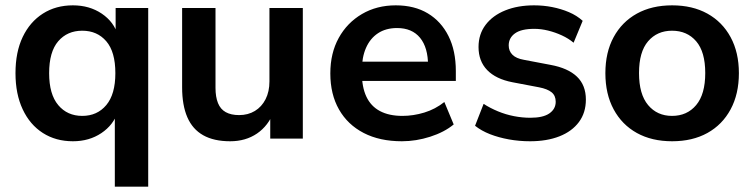

<svg xmlns="http://www.w3.org/2000/svg" viewBox="-20 -519 2825 719"><path d="M410 180V-100H421Q405 -51 359.5 -20.5Q314 10 253 10Q189 10 140.5 -21Q92 -52 65 -109.5Q38 -167 38 -245Q38 -324 65 -380.5Q92 -437 140.5 -468Q189 -499 253 -499Q315 -499 361 -468Q407 -437 422 -386H413V-489H535V180ZM288 -85Q344 -85 378 -125.5Q412 -166 412 -245Q412 -325 378 -364.5Q344 -404 288 -404Q232 -404 198 -364.5Q164 -325 164 -245Q164 -166 198 -125.5Q232 -85 288 -85Z M842 10Q781 10 741 -12.5Q701 -35 681.5 -80Q662 -125 662 -192V-489H787V-190Q787 -156 796.3 -133Q805.5 -110 825.4 -99Q845.3 -88 875.4 -88Q909 -88 934.5 -103.5Q960 -119 974.5 -147.4Q989 -175.9 989 -214V-489H1114V0H992V-102H1006Q985 -48 942.5 -19Q900 10 842 10Z M1485 10Q1402 10 1342 -21Q1282 -52 1249.5 -109Q1217 -166 1217 -244Q1217 -320 1248.5 -377Q1280 -434 1335.5 -466.5Q1391 -499 1462 -499Q1532 -499 1582 -469Q1632 -439 1659.5 -384Q1687 -329 1687 -253V-216H1318V-288H1599L1583 -273Q1583 -341 1553 -377.5Q1523 -414 1467 -414Q1425 -414 1395.5 -394.5Q1366 -375 1350.5 -339.5Q1335 -304 1335 -255V-248Q1335 -193 1352 -157Q1369 -121 1403 -103Q1437 -85 1487 -85Q1528 -85 1569 -97.5Q1610 -110 1644 -137L1679 -53Q1644 -24 1591 -7Q1538 10 1485 10Z M1965 10Q1924 10 1885.5 3Q1847 -4 1815 -16.5Q1783 -29 1759 -48L1791 -130Q1816 -114 1845 -102Q1874 -90 1905 -84Q1936 -78 1966 -78Q2014 -78 2037.5 -94.5Q2061 -111 2061 -138Q2061 -161 2045.5 -173.5Q2030 -186 1999 -192L1899 -211Q1837 -223 1804.5 -256.5Q1772 -290 1772 -343Q1772 -391 1798.5 -426Q1825 -461 1872 -480Q1919 -499 1980 -499Q2015 -499 2048 -492.5Q2081 -486 2110.5 -473.5Q2140 -461 2162 -441L2128 -359Q2109 -375 2084 -386.5Q2059 -398 2032.5 -404.5Q2006 -411 1981 -411Q1932 -411 1908.5 -394Q1885 -377 1885 -349Q1885 -328 1899 -314Q1913 -300 1942 -295L2042 -276Q2107 -264 2140.5 -232Q2174 -200 2174 -146Q2174 -97 2148 -62Q2122 -27 2075 -8.5Q2028 10 1965 10Z M2497 10Q2420.9 10 2364.9 -21Q2309 -52 2278 -109.5Q2247 -167 2247 -245Q2247 -323 2278 -380Q2309 -437 2364.9 -468Q2420.9 -499 2497 -499Q2573.1 -499 2629.1 -468Q2685 -437 2716 -379.8Q2747 -322.6 2747 -245Q2747 -167 2716 -109.5Q2685 -52 2629.1 -21Q2573.1 10 2497 10ZM2496.6 -85Q2553 -85 2587 -125.5Q2621 -166 2621 -245.5Q2621 -325 2587 -364.5Q2553 -404 2496.6 -404Q2441 -404 2407 -364.5Q2373 -325 2373 -245.5Q2373 -166 2407 -125.5Q2441 -85 2496.6 -85Z"/></svg>

Font: Nunito Sans 12pt ExtraLight
Style: Regular
Weight: 200
Designer: Vernon Adams
Foundry: Vernon Adams
Version: Version 3.101;gftools[0.9.27]